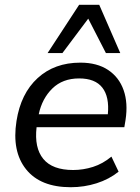

<svg xmlns="http://www.w3.org/2000/svg" viewBox="-20 -774 585 803"><path d="M276 9Q149 9 89 -66Q29 -141 49 -268Q67 -383 137.5 -447.5Q208 -512 316 -512Q386 -512 432 -481.5Q478 -451 497 -397Q516 -343 505 -272L500 -242H133Q123 -156 161 -109.5Q199 -63 286 -63Q328 -63 369 -76Q410 -89 446 -119L476 -56Q436 -24 384 -7.5Q332 9 276 9ZM311 -446Q242 -446 199 -404Q156 -362 142 -296H431Q438 -369 408 -407.5Q378 -446 311 -446ZM179 -552 311 -754H395L483 -552H423L349 -696L241 -552Z"/></svg>

Font: Mulish Medium
Style: Italic
Weight: 500
Italic angle: -9°
Designer: Vernon Adams
Foundry: Vernon Adams
Version: Version 3.603; ttfautohint (v1.8.3)